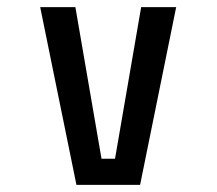

<svg xmlns="http://www.w3.org/2000/svg" viewBox="-20 -520 610 540"><path d="M377 -500H475.5L374 0H195L93 -500H192L265.5 -73.5H303.5Z"/></svg>

Font: League Mono Narrow
Style: Regular
Weight: 400
Width: 3
Designer: Tyler Finck
Foundry: The League of Moveable Type / Tyler Finck
Version: Version 2.210